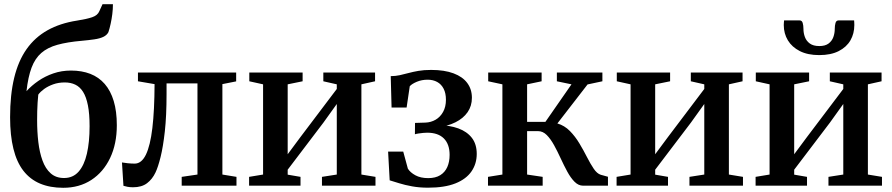

<svg xmlns="http://www.w3.org/2000/svg" viewBox="-20 -883 4243 913"><path d="M280.5 10Q218 10 170.5 -10Q123 -30 91.2 -71Q59.5 -112 43.8 -175.5Q28 -239 28 -325.5Q28 -432.5 47.5 -513Q67 -593.5 106.5 -649.5Q146 -705.5 205.8 -739Q265.5 -772.5 346 -785Q391.5 -792 418 -801Q444.5 -810 452.5 -830L467.5 -863H517Q517 -839.5 514 -815.8Q511 -792 506.2 -770.2Q501.5 -748.5 495.5 -730Q488 -715.5 471 -707.5Q454 -699.5 428 -695.8Q402 -692 368.5 -689Q300 -683 253 -670Q206 -657 176.2 -631Q146.5 -605 130 -561Q113.5 -517 106 -449.5Q130 -476 162.2 -498.2Q194.5 -520.5 233.8 -534Q273 -547.5 317.5 -547.5Q369 -547.5 409.5 -531.8Q450 -516 478 -483.8Q506 -451.5 520.8 -402.5Q535.5 -353.5 535.5 -287.5Q535.5 -198.5 503.5 -131.5Q471.5 -64.5 414.2 -27.2Q357 10 280.5 10ZM284.5 -36.5Q327 -36.5 353.8 -66.8Q380.5 -97 393.2 -152.2Q406 -207.5 406 -282.5Q406 -342 398 -382.2Q390 -422.5 375 -446.2Q360 -470 338 -480.5Q316 -491 288 -491Q258 -491 233 -482Q208 -473 189.8 -459.8Q171.5 -446.5 162 -433Q160 -414.5 158.8 -394.8Q157.5 -375 157 -354Q156.5 -333 156.5 -311Q156.5 -257 162.2 -207.8Q168 -158.5 182 -119.8Q196 -81 221 -58.8Q246 -36.5 284.5 -36.5Z M612.5 7.5Q597.5 7.5 586 5.2Q574.5 3 567 0.5L560 -110.5Q570.5 -108.5 587.2 -106.8Q604 -105 620.5 -105Q653 -105 673.8 -147.5Q694.5 -190 704.5 -274Q714.5 -358 715 -483L636 -496.5V-538H1103V-496L1037.5 -483V-53L1104.5 -42V0H844V-42L919 -53V-486.5H772V-436.5Q772 -332 763.8 -258Q755.5 -184 743.5 -136Q731.5 -88 719.5 -63Q704.5 -31 679.2 -11.8Q654 7.5 612.5 7.5Z M1164.5 0V-42L1231 -53V-482L1165.5 -496.5V-538H1419V-496.5L1348 -482V-149.5L1408.5 -231L1581.5 -460V-482L1517.5 -496.5V-538H1763.5V-496.5L1698.5 -482V-53L1765.5 -42V0H1511V-42L1581.5 -53V-388.5L1518 -300L1348 -76V-52.5L1409 -42V0Z M2015 9.5Q1974.5 9.5 1940 3.2Q1905.5 -3 1878.5 -11.5Q1851.5 -20 1833 -25.5L1825.5 -162H1897.5L1919.5 -81Q1930.5 -63 1955.2 -49.5Q1980 -36 2016 -36Q2051 -36 2073.5 -50Q2096 -64 2107 -88.8Q2118 -113.5 2118 -146.5Q2118 -197 2090.8 -224.5Q2063.5 -252 2011 -252Q2004 -252 1992.5 -251Q1981 -250 1969.8 -248.2Q1958.5 -246.5 1953 -244.5L1953.5 -298.5L2003 -300Q2029.5 -301 2051.5 -313.8Q2073.5 -326.5 2087 -350.8Q2100.5 -375 2100.5 -408.5Q2100.5 -440 2089.5 -461.2Q2078.5 -482.5 2059 -493.2Q2039.5 -504 2013.5 -504Q1985.5 -504 1962.2 -494.2Q1939 -484.5 1928.5 -473L1913.5 -371.5H1842L1838 -521Q1861 -521 1881.2 -525.5Q1901.5 -530 1922.8 -535.8Q1944 -541.5 1969.8 -546Q1995.5 -550.5 2030 -550.5Q2093.5 -550.5 2136.8 -534.2Q2180 -518 2202 -488.2Q2224 -458.5 2224 -418Q2224 -379 2203.5 -349.5Q2183 -320 2145.8 -301.5Q2108.5 -283 2058.5 -276L2064 -287.5Q2118 -287.5 2159.2 -272.5Q2200.5 -257.5 2223.8 -227.5Q2247 -197.5 2247 -151Q2247 -104.5 2222 -68Q2197 -31.5 2145.8 -11Q2094.5 9.5 2015 9.5Z M2300.5 0V-42L2369 -53V-482L2301.5 -496.5V-538H2555.5V-496.5L2486.5 -482V-303.5H2573.5L2697.5 -482L2628 -496.5V-538H2844.5V-496.5L2774 -481.5L2630.5 -296Q2664.5 -286 2690 -260Q2715.5 -234 2735.2 -201Q2755 -168 2771.2 -136Q2787.5 -104 2803.2 -80.8Q2819 -57.5 2836.5 -52L2871 -42.5V0H2753Q2730.5 0 2712 -18.8Q2693.5 -37.5 2677.5 -67Q2661.5 -96.5 2646.2 -129.8Q2631 -163 2614.8 -192.5Q2598.5 -222 2580 -240.8Q2561.5 -259.5 2538 -259.5H2486.5V-53L2560.5 -42V0Z M2912 0V-42L2978.5 -53V-482L2913 -496.5V-538H3166.5V-496.5L3095.5 -482V-149.5L3156 -231L3329 -460V-482L3265 -496.5V-538H3511V-496.5L3446 -482V-53L3513 -42V0H3258.5V-42L3329 -53V-388.5L3265.5 -300L3095.5 -76V-52.5L3156.5 -42V0Z M3573 0V-42L3639.5 -53V-482L3574 -496.5V-538H3827.5V-496.5L3756.5 -482V-149.5L3817 -231L3990 -460V-482L3926 -496.5V-538H4172V-496.5L4107 -482V-53L4174 -42V0H3919.5V-42L3990 -53V-388.5L3926.5 -300L3756.5 -76V-52.5L3817.5 -42V0ZM3782 -786Q3793.5 -786 3797 -773.8Q3800.5 -761.5 3800.5 -746.5Q3800.5 -725.5 3807.5 -706.8Q3814.5 -688 3831 -676Q3847.5 -664 3876 -664Q3904 -664 3920 -676Q3936 -688 3942.8 -706.8Q3949.5 -725.5 3949.5 -746.5Q3949.5 -761.5 3953 -773.8Q3956.5 -786 3968 -786H4041.5Q4042 -781 4042.2 -775Q4042.5 -769 4042.5 -764Q4042.5 -723.5 4024 -691.2Q4005.5 -659 3968.2 -640Q3931 -621 3875.5 -621Q3821 -621 3783.5 -640Q3746 -659 3726.5 -691.2Q3707 -723.5 3707 -764Q3707 -769.5 3707.5 -775Q3708 -780.5 3708.5 -786Z"/></svg>

Font: Merriweather 60pt SemiBold
Style: Regular
Weight: 600
Version: Version 2.100